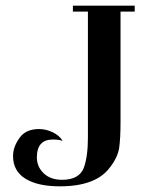

<svg xmlns="http://www.w3.org/2000/svg" viewBox="-20 -657 525 677"><path d="M290 -616H237V-637H455V-616H405V-226Q405 -169 400 -134Q394 -100 367 -66Q318 0 191 0Q113 0 69.5 -27Q26 -54 26 -107Q26 -139 49 -171Q71 -202 118 -202Q142 -202 166 -190.5Q190 -179 201 -160Q189 -165 166 -165Q110 -165 110 -102Q110 -69 134 -46Q158 -23 199 -23Q258 -23 275 -64Q290 -104 290 -172V-328Z"/></svg>

Font: Pochaevsk Unicode
Style: Normal
Weight: 400
Version: Version 1.1